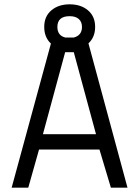

<svg xmlns="http://www.w3.org/2000/svg" viewBox="-20 -870 644 890"><path d="M421 -745Q421 -698 390 -669L571 0H494L441 -177H161L111 0H34L216 -668Q185 -697 185 -745Q185 -794 218 -822Q251 -850 303 -850Q355 -850 388 -822Q421 -794 421 -745ZM282 -628 179 -248H425L322 -628ZM246 -745Q246 -705 283 -696H322Q360 -706 360 -745Q360 -769 345 -782Q330 -795 303 -795Q246 -795 246 -745Z"/></svg>

Font: TypoPRO Titillium Maps
Style: 400 wt
Weight: 400
Designer: Campivisivi
Foundry: Accademia di Belle Arti di Urbino and students of MA course of Visual design
Version: Version 001.001